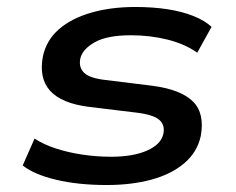

<svg xmlns="http://www.w3.org/2000/svg" viewBox="-20 -521 675 550"><path d="M286 9Q204 9 141 -6Q78 -21 45 -47L79 -124Q105 -107 140.5 -95.5Q176 -84 216.5 -78Q257 -72 298 -72Q362 -72 402 -90Q442 -108 448 -138Q453 -163 436.5 -177.5Q420 -192 374 -198L234 -215Q156 -225 123.5 -261Q91 -297 103 -360Q113 -406 148.5 -437Q184 -468 240.5 -484.5Q297 -501 368 -501Q418 -501 460 -494.5Q502 -488 534.5 -475Q567 -462 586 -444L545 -370Q510 -395 460 -407.5Q410 -420 355 -420Q287 -420 251.5 -400Q216 -380 210 -353Q205 -328 221 -312.5Q237 -297 281 -292L419 -275Q499 -264 533 -230Q567 -196 555 -131Q545 -85 508 -53.5Q471 -22 414 -6.5Q357 9 286 9Z"/></svg>

Font: Nunito Sans 10pt Expanded SemiBold
Style: Italic
Weight: 600
Width: 7
Italic angle: -9°
Designer: Vernon Adams
Foundry: Vernon Adams
Version: Version 3.101;gftools[0.9.27]